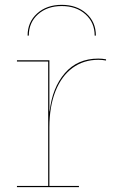

<svg xmlns="http://www.w3.org/2000/svg" viewBox="-20 -773 480 793"><path d="M418 -528V-523Q403 -526 386 -526Q325 -526 279.5 -492.5Q234 -459 209 -396Q184 -333 184 -247V-5H306V0H50V-5H179V-519H50V-524H184V-313H185Q196 -411 248 -471Q300 -531 386 -531Q403 -531 418 -528ZM371 -626Q371 -680 333 -714Q295 -748 235 -748Q175 -748 137 -714Q99 -680 99 -626H94Q94 -682 133.5 -717.5Q173 -753 235 -753Q297 -753 336.5 -717.5Q376 -682 376 -626Z"/></svg>

Font: Hepta Slab Hairline
Style: Regular
Weight: 400
Designer: Michael LaGattuta
Foundry: Michael LaGattuta
Version: Version 1.100; ttfautohint (v1.8) -l 8 -r 50 -G 200 -x 14 -D